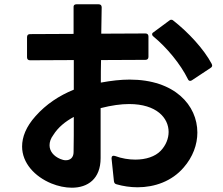

<svg xmlns="http://www.w3.org/2000/svg" viewBox="-20 -831 1040 895"><path d="M523 28C554 37 588 42 621 42C701 42 781 14 836 -50C879 -99 900 -157 900 -213C900 -340 795 -460 584 -460C543 -460 499 -455 450 -446C450 -481 450 -516 451 -551L658 -552C667 -552 672 -557 672 -566V-661C672 -670 667 -675 658 -675L452 -674L454 -797C454 -806 449 -811 440 -811H336C327 -811 322 -806 323 -797V-673L120 -672C111 -672 106 -667 106 -658V-564C106 -555 111 -550 120 -550L324 -551V-413C255 -385 195 -345 146 -290C101 -240 83 -192 83 -148C83 -71 142 -8 219 24C251 37 284 44 315 44C389 44 449 3 449 -94C449 -127 449 -161 449 -197V-327C500 -340 544 -346 582 -346C710 -346 766 -281 766 -216C766 -185 753 -153 729 -128C703 -101 660 -87 611 -87C581 -87 548 -92 516 -104C506 -107 500 -103 500 -94V-92L511 13C512 21 515 26 523 28ZM228 -201C251 -238 285 -265 324 -286C324 -224 324 -167 323 -122C323 -97 308 -84 287 -84C279 -84 270 -86 261 -90C230 -103 211 -126 211 -154C211 -169 216 -185 228 -201ZM695 -661C758 -609 821 -533 856 -462C858 -457 862 -454 866 -454C869 -454 872 -455 875 -457L961 -514C966 -517 969 -521 969 -525C969 -527 968 -530 967 -533C930 -603 857 -681 788 -735C785 -738 782 -739 778 -739C775 -739 772 -738 769 -735L696 -681C691 -678 689 -675 689 -671C689 -668 691 -664 695 -661Z"/></svg>

Font: LINE Seed JP App_OTF Bold
Style: Regular
Weight: 700
Designer: LINE & Fontrix & Fontworks
Version: Version 1.009